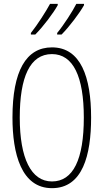

<svg xmlns="http://www.w3.org/2000/svg" viewBox="-20 -971 540 1001"><path d="M278 -799V-791H301C341 -831 396 -904 418 -944V-951H378C359 -913 312 -840 278 -799ZM141 -799V-791H164C206 -833 259 -904 281 -944V-951H241C220 -912 176 -843 141 -799ZM251 10C411 10 455 -162 455 -358C455 -569 401 -724 251 -724C116 -724 45 -601 45 -358C45 -170 91 10 251 10ZM251 -25C142 -25 83 -146 83 -358C83 -569 136 -689 251 -689C362 -689 417 -571 417 -358C417 -141 362 -25 251 -25Z"/></svg>

Font: Noto Sans Mono ExtraCondensed ExtraLight
Style: Regular
Weight: 200
Width: 2
Designer: Monotype Design Team
Foundry: Monotype Imaging Inc.
Version: Version 2.014